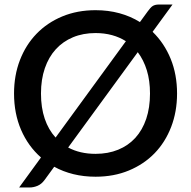

<svg xmlns="http://www.w3.org/2000/svg" viewBox="-20 -773 844 848"><path d="M642.5 -360Q642.5 -417 628.5 -462.5Q614.5 -508 588.5 -542.5L281 -121.5Q333 -93.5 402 -93.5Q457.5 -93.5 502 -111.8Q546.5 -130 577.8 -164.2Q609 -198.5 625.8 -248Q642.5 -297.5 642.5 -360ZM161 -360Q161 -297.5 177.5 -248.8Q194 -200 225.5 -165.5L536 -591Q508.5 -608.5 474.8 -617.8Q441 -627 402 -627Q347 -627 302.5 -608.5Q258 -590 226.5 -555.5Q195 -521 178 -471.5Q161 -422 161 -360ZM762 -360Q762 -280 736 -212.5Q710 -145 662.8 -96.2Q615.5 -47.5 549.2 -20Q483 7.5 402 7.5Q350 7.5 304.2 -3.8Q258.5 -15 219.5 -36.5L176 23Q163 40.5 145.5 47.8Q128 55 111 55H64.5L161 -77.5Q104.5 -127 73.2 -199.2Q42 -271.5 42 -360Q42 -440 68 -507.5Q94 -575 141.5 -624Q189 -673 255.2 -700.5Q321.5 -728 402 -728Q458.5 -728 507.8 -714.5Q557 -701 598 -675.5L633 -723.5Q639 -731.5 643.8 -737Q648.5 -742.5 653.8 -746Q659 -749.5 665.8 -751.2Q672.5 -753 682 -753H742L654 -632.5Q705.5 -582.5 733.8 -513.2Q762 -444 762 -360Z"/></svg>

Font: Lato
Style: Regular
Weight: 600
Designer: Lukasz Dziedzic
Foundry: tyPoland Lukasz Dziedzic
Version: Version 2.006; 2014-01-15; ttfautohint (v1.4.1)